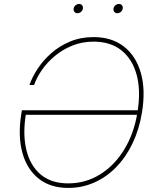

<svg xmlns="http://www.w3.org/2000/svg" viewBox="-20 -921 769 951"><path d="M317.9 9.8Q228.5 9.8 170.7 -36.9Q112.8 -83.5 90.6 -165.5Q68.4 -247.6 85 -353.5L88.4 -375H669.9L666.5 -352.5H97.7L108.4 -357.4Q91.8 -256.3 110.6 -178.5Q129.4 -100.6 181.6 -56.6Q233.9 -12.7 317.9 -12.7Q403.8 -12.7 475.3 -56.9Q546.9 -101.1 595.2 -180.2Q643.6 -259.3 660.6 -363.3Q678.2 -468.8 657.5 -547.9Q636.7 -627 582.3 -670.9Q527.8 -714.8 443.8 -714.8Q387.7 -714.8 339.4 -695.6Q291 -676.3 252.7 -644.5Q214.4 -612.8 188 -575Q161.6 -537.1 148.9 -500H126Q139.2 -539.1 166.5 -580.6Q193.8 -622.1 234.1 -657.7Q274.4 -693.4 327.1 -715.3Q379.9 -737.3 443.4 -737.3Q533.7 -737.3 593.8 -690.4Q653.8 -643.6 677.7 -559.6Q701.7 -475.6 683.1 -363.3Q669.4 -279.8 636.7 -211.4Q604 -143.1 555.9 -93.5Q507.8 -43.9 447.3 -17.1Q386.7 9.8 317.9 9.8ZM561 -855.5Q551.8 -855.5 546.1 -862.3Q540.5 -869.1 542 -878.4Q543.5 -888.2 551.5 -894.8Q559.6 -901.4 569.3 -901.4Q578.6 -901.4 584 -894.8Q589.4 -888.2 587.9 -878.4Q586.4 -869.1 578.6 -862.3Q570.8 -855.5 561 -855.5ZM363.8 -855.5Q354.5 -855.5 348.9 -862.3Q343.3 -869.1 344.7 -878.4Q346.2 -888.2 354.2 -894.8Q362.3 -901.4 372.1 -901.4Q381.3 -901.4 386.7 -894.8Q392.1 -888.2 390.6 -878.4Q389.2 -869.1 381.3 -862.3Q373.5 -855.5 363.8 -855.5Z"/></svg>

Font: Inter 20pt Thin
Style: Italic
Weight: 250
Italic angle: -9.3988°
Version: Version 4.001;git-66647c0bb